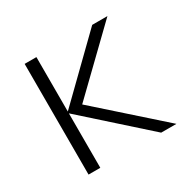

<svg xmlns="http://www.w3.org/2000/svg" viewBox="-114 -600 729 721"><g transform="rotate(-30 250.5 -240.0)"><path d="M75 -480H126V-244L368 -480H434L186 -240L456 0H390L126 -236V0H75Z"/></g></svg>

Font: Prompt ExtraLight
Style: Regular
Weight: 275
Designer: Katatrad Team
Foundry: CadsonDemak
Version: Version 1.001